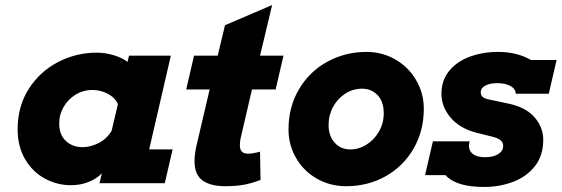

<svg xmlns="http://www.w3.org/2000/svg" viewBox="-20 -727 2229 762"><path d="M572 -134H665L634 0H375L384 -39Q364 -18 332 -5Q300 8 261 8Q207 8 158.5 -18Q110 -44 80 -94.5Q50 -145 50 -214Q50 -305 94 -374Q138 -443 210 -480.5Q282 -518 364 -518Q398 -518 432.5 -507.5Q467 -497 486 -481L492 -506H658ZM423 -208 448 -314Q436 -340 407.5 -355Q379 -370 346 -370Q311 -370 281 -352Q251 -334 233 -303.5Q215 -273 215 -237Q215 -192 241.5 -167.5Q268 -143 307 -143Q340 -143 372 -159.5Q404 -176 423 -208Z M844 -506 873 -627 1060 -707 1012 -506H1105L1074 -372H980L938 -191Q932 -169 932 -150Q932 -117 964 -117Q983 -117 1012 -125L1014 -13Q981 0 949 6Q917 12 875 12Q815 12 783.5 -11Q752 -34 752 -88Q752 -117 761 -154L812 -372H719L750 -506Z M1434 -521Q1497 -521 1549 -491Q1601 -461 1631.5 -409Q1662 -357 1662 -295Q1662 -208 1621.5 -137.5Q1581 -67 1510.5 -27.5Q1440 12 1354 12Q1290 12 1237.5 -18Q1185 -48 1155 -100Q1125 -152 1125 -213Q1125 -303 1167 -373.5Q1209 -444 1280 -482.5Q1351 -521 1434 -521ZM1370 -134Q1404 -134 1434.5 -153Q1465 -172 1484 -205Q1503 -238 1503 -277Q1503 -324 1478.5 -349.5Q1454 -375 1417 -375Q1381 -375 1350.5 -355.5Q1320 -336 1302 -303Q1284 -270 1284 -231Q1284 -188 1308 -161Q1332 -134 1370 -134Z M2027 -358Q2024 -377 2003.5 -387Q1983 -397 1953 -397Q1925 -397 1906.5 -387.5Q1888 -378 1888 -360Q1888 -339 1917 -333L1997 -316Q2068 -301 2102 -261Q2136 -221 2136 -172Q2136 -109 2102.5 -67Q2069 -25 2015.5 -5Q1962 15 1901 15Q1790 15 1748 -32H1667L1698 -166H1844Q1842 -160 1842 -158Q1838 -132 1855 -117.5Q1872 -103 1904 -103Q1938 -103 1957.5 -115.5Q1977 -128 1977 -148Q1977 -161 1967.5 -169.5Q1958 -178 1936 -184L1872 -200Q1805 -217 1768.5 -260Q1732 -303 1732 -355Q1732 -408 1762.5 -445.5Q1793 -483 1844.5 -502Q1896 -521 1957 -521Q2032 -521 2087 -489H2189L2158 -355H2026Z"/></svg>

Font: Arvo
Style: Bold Italic
Weight: 700
Italic angle: -13°
Designer: Anton Koovit (Cyrillic Expansion: Cyreal)
Foundry: Anton Koovit, Yassin Baggar
Version: Version 3.000